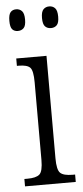

<svg xmlns="http://www.w3.org/2000/svg" viewBox="-53 -772 348 803"><g transform="rotate(-5 120.5 -370.5)"><path d="M19 0V-31H32Q68 -31 82.5 -43.5Q97 -56 97 -104V-430Q97 -479 84.5 -492Q72 -505 37 -505H29V-536H156V-106Q156 -57 170 -44Q184 -31 221 -31H232V0ZM185 -650Q170 -650 160.5 -659.5Q151 -669 151 -695Q151 -721 160.5 -731Q170 -741 185 -741Q200 -741 209.5 -731Q219 -721 219 -695Q219 -669 209.5 -659.5Q200 -650 185 -650ZM46 -650Q31 -650 22.5 -659.5Q14 -669 14 -695Q14 -721 22.5 -731Q31 -741 46 -741Q61 -741 70.5 -731Q80 -721 80 -695Q80 -669 70.5 -659.5Q61 -650 46 -650Z"/></g></svg>

Font: Noto Serif ExtraCondensed Light
Style: Regular
Weight: 300
Width: 2
Designer: Monotype Design Team
Foundry: Monotype Imaging Inc.
Version: Version 2.014; ttfautohint (v1.8.4.7-5d5b)